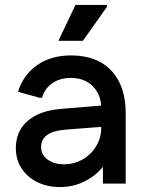

<svg xmlns="http://www.w3.org/2000/svg" viewBox="-20 -742 589 776"><path d="M222 14Q171 14 130.5 -6Q90 -26 67 -61.5Q44 -97 44 -143Q44 -212 92 -253.5Q140 -295 228 -302L422 -318V-232L245 -218Q194 -214 170 -196Q146 -178 146 -147Q146 -117 172 -97.5Q198 -78 238 -78Q280 -78 314.5 -98Q349 -118 369 -151.5Q389 -185 389 -224V-306Q389 -359 355.5 -393Q322 -427 267 -427Q221 -427 190.5 -405Q160 -383 150 -347H139L53 -371Q73 -438 129 -478Q185 -518 267 -518Q372 -518 430 -456.5Q488 -395 488 -284V0H396V-146L432 -135Q420 -94 389.5 -60Q359 -26 316 -6Q273 14 222 14ZM216 -577 285 -722H412V-714L315 -577Z"/></svg>

Font: Fustat SemiBold
Style: Regular
Weight: 600
Designer: Mohamed Gaber, Khaled Hosny, Laura Garcia Mut
Foundry: Kief Type Foundry, Alif Type Foundry, Hard Type Foundry
Version: Version 1.007